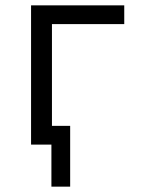

<svg xmlns="http://www.w3.org/2000/svg" viewBox="-20 -540 540 717"><path d="M172 157V0H96V-520H444V-450H174V-70H242V157Z"/></svg>

Font: Iosevka Custom
Style: Regular
Weight: 400
Monospace: yes
Designer: Belleve Invis
Foundry: Belleve Invis
Version: Version 32.5.0; ttfautohint (v1.8.4)